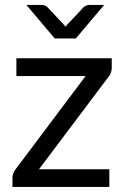

<svg xmlns="http://www.w3.org/2000/svg" viewBox="-20 -736 492 756"><path d="M420 -468.5Q420 -459 416.8 -450Q413.5 -441 408 -434.5L133.5 -69.5H410.5V0H29V-37Q29 -43.5 32 -52.2Q35 -61 41 -69L317 -436.5H44.5V-506.5H420ZM390 -716.5 278.5 -584.5H195.5L84 -716.5H145.5Q151.5 -716.5 157 -714Q162.5 -711.5 165.5 -709L229.5 -641Q232 -638.5 233.8 -636Q235.5 -633.5 238 -631Q240.5 -633.5 242.2 -636Q244 -638.5 246.5 -641L310.5 -709Q314 -711.5 319.5 -714Q325 -716.5 330.5 -716.5Z"/></svg>

Font: Lato 2
Style: Regular
Weight: 400
Designer: Lukasz Dziedzic with Adam Twardoch and Botio Nikoltchev
Foundry: tyPoland Lukasz Dziedzic
Version: Version 2.015; 2015-08-06; http://www.latofonts.com/